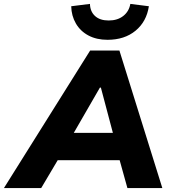

<svg xmlns="http://www.w3.org/2000/svg" viewBox="-82 -964 871 984"><path d="M-62 0 380 -705H530L750 0H571L517 -194L580 -143H166L244 -194L129 0ZM430 -515 269 -236 248 -283H542L509 -236L435 -515ZM469 -760Q413 -760 371.5 -782Q330 -804 307 -843.5Q284 -883 283 -932L379 -944Q380 -905 405 -882Q430 -859 475 -859Q520 -859 549.5 -882Q579 -905 586 -944L681 -932Q669 -853 612.5 -806.5Q556 -760 469 -760Z"/></svg>

Font: Mulish ExtraLight Black
Style: Italic
Weight: 900
Italic angle: -9°
Version: Version 3.603